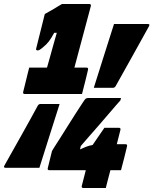

<svg xmlns="http://www.w3.org/2000/svg" viewBox="-65 -830 767 960"><path d="M404 -391Q429 -471 454.5 -551Q480 -631 505 -710H674Q687 -710 679 -697Q638 -622 596 -547.5Q554 -473 513 -399Q508 -391 500 -391ZM464 110H352Q341 110 344 99L364 21H182Q171 21 174 10L195 -75Q195 -76 206.5 -94Q218 -112 236 -140Q254 -168 274 -200.5Q294 -233 313 -262Q332 -291 344.5 -310.5Q357 -330 359 -332Q363 -337 367 -338.5Q371 -340 375 -340H540L537 -328Q533 -324 516.5 -305Q500 -286 476.5 -258.5Q453 -231 427 -201Q401 -171 377.5 -144.5Q354 -118 339 -100L335 -83Q350 -90 365 -96Q380 -102 398 -105Q406 -116 418.5 -135Q431 -154 442.5 -170Q454 -186 457 -191H529Q540 -191 537 -180L519 -109H562Q573 -109 570 -98Q569 -94 565 -77Q561 -60 555.5 -38.5Q550 -17 545.5 0Q541 17 540 21H487L477 59Q475 66 470.5 84Q466 102 464 110ZM233 -310Q208 -231 182.5 -151Q157 -71 132 9H-37Q-50 9 -42 -4Q0 -79 42 -153.5Q84 -228 124 -302Q129 -310 137 -310ZM81 -492H170Q175 -509 183.5 -539.5Q192 -570 201.5 -604.5Q211 -639 219 -666H206Q191 -638 179 -622.5Q167 -607 147 -591Q136 -582 131.5 -580Q127 -578 123 -578Q113 -578 116 -588L159 -760Q169 -766 179.5 -771.5Q190 -777 200 -783Q211 -790 222 -796.5Q233 -803 245 -810H381Q392 -810 389 -799Q388 -796 380 -765Q372 -734 359 -686.5Q346 -639 332.5 -587.5Q319 -536 307 -492H367Q378 -492 375 -481Q374 -477 370 -459.5Q366 -442 360.5 -420.5Q355 -399 350.5 -381.5Q346 -364 345 -360H59Q48 -360 51 -371Q52 -375 56 -391Q60 -407 65 -427.5Q70 -448 74.5 -466.5Q79 -485 81 -492Z"/></svg>

Font: Recursive Mn Lnr St XBk
Style: Italic
Weight: 1000
Italic angle: -15°
Monospace: yes
Version: Version 1.079;hotconv 1.0.112;makeotfexe 2.5.65598; ttfautoh